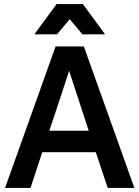

<svg xmlns="http://www.w3.org/2000/svg" viewBox="-20 -930 690 950"><path d="M454 -177H189L131 0H5L255 -700H395L645 0H513ZM224 -283H419L369 -436L322 -580L275 -436ZM325 -835 262 -760H150L260 -910H390L500 -760H388Z"/></svg>

Font: Retni Sans
Style: Bold
Weight: 700
Designer: Vitaly Kuzmin
Foundry: ParaType Ltd.
Version: Version 1.00;March 2, 2019;FontCreator 11.5.0.2425 64-bit; t